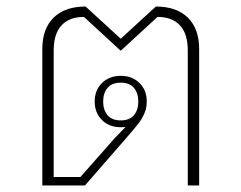

<svg xmlns="http://www.w3.org/2000/svg" viewBox="-20 -570 742 590"><path d="M110 -419Q110 -482 145 -516Q180 -550 243 -550L351 -451L459 -550Q522 -550 557 -516Q592 -482 592 -419V0H557V-415Q557 -466 533 -492Q509 -518 464 -518L351 -414L238 -518Q193 -518 169 -492Q145 -466 145 -415V-26H227L333 -146L366 -180Q361 -179 351 -179Q316 -179 293.5 -201Q271 -223 271 -258Q271 -293 293.5 -315Q316 -337 351 -337Q386 -337 408.5 -315Q431 -293 431 -258Q431 -244 427.5 -232Q424 -220 416.5 -207Q409 -194 397 -180Q385 -166 369 -147L241 0H110ZM351 -200Q378 -200 391.5 -216Q405 -232 405 -258Q405 -284 391.5 -300Q378 -316 351 -316Q324 -316 310.5 -300Q297 -284 297 -258Q297 -232 310.5 -216Q324 -200 351 -200Z"/></svg>

Font: IBM Plex Sans Thai Looped ExtraLight
Style: Regular
Weight: 200
Designer: Mike Abbink, Paul van der Laan, Pieter van Rosmalen, Ben Mitchell, Mark Frömberg
Foundry: Bold Monday
Version: Version 1.0